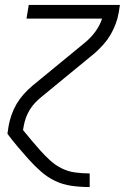

<svg xmlns="http://www.w3.org/2000/svg" viewBox="-20 -540 540 775"><path d="M341 215Q304 215 268.5 210Q233 205 202 190Q171 175 145 152Q119 129 96.5 104Q74 79 52 53Q30 27 10 0L15 -33Q19 -55 27 -77.5Q35 -100 47 -120.5Q59 -141 75.5 -159.5Q92 -178 111 -194L324 -369Q347 -388 365 -412.5Q383 -437 392 -465H87L96 -520H464L459 -488Q455 -465 446.5 -442.5Q438 -420 426 -399.5Q414 -379 397.5 -360.5Q381 -342 363 -326L150 -151Q136 -140 123 -126.5Q110 -113 100.5 -97.5Q91 -82 85 -65.5Q79 -49 76 -33L73 -15Q91 7 108.5 28Q126 49 144.5 69.5Q163 90 183.5 108.5Q204 127 229 139.5Q254 152 282.5 156Q311 160 341 160H342V215Z"/></svg>

Font: Iosevka Term Curly Light
Style: Italic
Weight: 300
Italic angle: -9°
Designer: Belleve Invis
Foundry: Belleve Invis
Version: Version 32.3.0